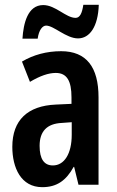

<svg xmlns="http://www.w3.org/2000/svg" viewBox="-20 -765 486 795"><path d="M73 -605H136C141 -641 156 -659 171 -659C203 -659 254 -606 303 -606C351 -606 386 -654 389 -745H325C320 -711 311 -691 293 -691C253 -691 210 -744 159 -744C94 -744 77 -667 73 -605ZM233 -553C173 -553 118 -538 71 -510L104 -426C146 -451 181 -463 211 -463C257 -463 276 -430 276 -362V-335L211 -332C95 -327 31 -268 31 -157C31 -70 67 10 155 10C216 10 254 -18 285 -74H287L305 0H388V-362C388 -487 338 -553 233 -553ZM236 -256 277 -259V-207C277 -128 246 -80 199 -80C163 -80 144 -106 144 -161C144 -221 174 -253 236 -256Z"/></svg>

Font: Noto Sans Lao Looped ExtraCondensed SemiBold
Style: Regular
Weight: 600
Width: 2
Designer: Mark Frömberg, Ben Mitchell
Foundry: The Fontpad Ltd
Version: Version 1.002